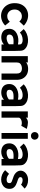

<svg xmlns="http://www.w3.org/2000/svg" viewBox="1429 -2173 753 3651"><g transform="rotate(90 1805.5 -347.5)"><path d="M465 -69Q415 -21 357 -3Q299 15 243 6Q187 -3 141 -36Q95 -69 67.5 -123Q40 -177 40 -250Q40 -325 67 -379.5Q94 -434 140 -465.5Q186 -497 242 -504Q298 -511 357 -491.5Q416 -472 468 -424L388 -339Q358 -375 319.5 -384Q281 -393 244.5 -379Q208 -365 184.5 -331.5Q161 -298 161 -250Q161 -198 184.5 -164Q208 -130 244 -116.5Q280 -103 320 -112.5Q360 -122 393 -157Z M682 5Q606 1 567 -38.5Q528 -78 528 -148Q528 -199 554 -235.5Q580 -272 623 -293Q666 -314 718.5 -319Q771 -324 825 -312V-343Q825 -375 799 -389Q773 -403 735.5 -402Q698 -401 660.5 -387.5Q623 -374 600 -349L533 -422Q571 -459 623 -480Q675 -501 730.5 -504Q786 -507 835.5 -491Q885 -475 917 -439Q942 -411 945 -365Q948 -319 948 -264V0H826V-46Q795 -17 757 -5.5Q719 6 682 5ZM822 -141V-227Q718 -235 677.5 -214Q637 -193 637 -149Q637 -121 656.5 -108.5Q676 -96 705.5 -96.5Q735 -97 766.5 -108.5Q798 -120 822 -141Z M1498 0H1378V-292Q1378 -333 1362.5 -353.5Q1347 -374 1324.5 -381Q1302 -388 1281 -388Q1261 -388 1234.5 -381Q1208 -374 1188 -353.5Q1168 -333 1168 -292V0H1048V-500H1168V-464Q1185 -487 1221 -496.5Q1257 -506 1290 -506Q1354 -506 1400.5 -479Q1447 -452 1472.5 -404Q1498 -356 1498 -292Z M1732 5Q1656 1 1617 -38.5Q1578 -78 1578 -148Q1578 -199 1604 -235.5Q1630 -272 1673 -293Q1716 -314 1768.5 -319Q1821 -324 1875 -312V-343Q1875 -375 1849 -389Q1823 -403 1785.5 -402Q1748 -401 1710.5 -387.5Q1673 -374 1650 -349L1583 -422Q1621 -459 1673 -480Q1725 -501 1780.5 -504Q1836 -507 1885.5 -491Q1935 -475 1967 -439Q1992 -411 1995 -365Q1998 -319 1998 -264V0H1876V-46Q1845 -17 1807 -5.5Q1769 6 1732 5ZM1872 -141V-227Q1768 -235 1727.5 -214Q1687 -193 1687 -149Q1687 -121 1706.5 -108.5Q1726 -96 1755.5 -96.5Q1785 -97 1816.5 -108.5Q1848 -120 1872 -141Z M2098 0V-500H2217V-463Q2256 -503 2310.5 -502Q2365 -501 2431 -480L2373 -377Q2335 -390 2298.5 -385Q2262 -380 2239 -363Q2216 -346 2217 -322V0Z M2564 -559Q2533 -559 2512 -580Q2491 -601 2491 -632Q2491 -662 2512 -683Q2533 -704 2564 -704Q2594 -704 2615 -683Q2636 -662 2636 -632Q2636 -601 2615 -580Q2594 -559 2564 -559ZM2619 0H2509V-500H2619Z M2860 5Q2784 1 2745 -38.5Q2706 -78 2706 -148Q2706 -199 2732 -235.5Q2758 -272 2801 -293Q2844 -314 2896.5 -319Q2949 -324 3003 -312V-343Q3003 -375 2977 -389Q2951 -403 2913.5 -402Q2876 -401 2838.5 -387.5Q2801 -374 2778 -349L2711 -422Q2749 -459 2801 -480Q2853 -501 2908.5 -504Q2964 -507 3013.5 -491Q3063 -475 3095 -439Q3120 -411 3123 -365Q3126 -319 3126 -264V0H3004V-46Q2973 -17 2935 -5.5Q2897 6 2860 5ZM3000 -141V-227Q2896 -235 2855.5 -214Q2815 -193 2815 -149Q2815 -121 2834.5 -108.5Q2854 -96 2883.5 -96.5Q2913 -97 2944.5 -108.5Q2976 -120 3000 -141Z M3216 -68 3286 -143Q3339 -97 3395 -97Q3411 -97 3424.5 -100.5Q3438 -104 3447 -112Q3459 -123 3461 -138.5Q3463 -154 3461 -164Q3457 -182 3436.5 -192.5Q3416 -203 3386.5 -211.5Q3357 -220 3326 -233Q3295 -246 3271 -268Q3232 -305 3226.5 -346.5Q3221 -388 3242.5 -424Q3264 -460 3306 -482.5Q3348 -505 3404 -505Q3457 -505 3499 -486.5Q3541 -468 3566 -439L3490 -371Q3474 -386 3450.5 -393.5Q3427 -401 3405 -401Q3382 -401 3365 -391.5Q3348 -382 3348 -359Q3348 -341 3362 -330Q3376 -319 3398.5 -311Q3421 -303 3447.5 -294.5Q3474 -286 3498 -273Q3529 -257 3550 -227.5Q3571 -198 3571 -151Q3571 -100 3546.5 -65Q3522 -30 3482 -11.5Q3442 7 3394.5 7Q3347 7 3300.5 -11.5Q3254 -30 3216 -68Z"/></g></svg>

Font: Kulim Park
Style: Bold
Weight: 700
Designer: Noponies / Dale Sattler
Foundry: Noponies
Version: Version 1.000; ttfautohint (v1.8.3)